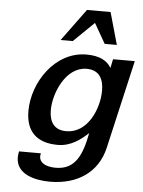

<svg xmlns="http://www.w3.org/2000/svg" viewBox="-62 -806 784 1054"><g transform="rotate(5 330.0 -278.5)"><path d="M554 -580 504 -757H374L244 -580H311L424 -690L487 -580ZM102 -177C102 -66 160 -5 279 -5C351 -5 406 -48 445 -85C422 36 387 121 278 121C230 121 188 105 188 65C188 60 189 54 191 49H70C68 60 66 70 66 82C66 175 170 200 253 200C403 200 516 126 548 -13L660 -500H540L530 -451C509 -487 469 -513 393 -513C220 -513 102 -335 102 -177ZM224 -192C224 -286 286 -435 401 -435C470 -435 495 -387 495 -323C495 -225 438 -84 318 -84C252 -84 224 -127 224 -192Z"/></g></svg>

Font: Perun SemiBold Italic
Style: Regular
Weight: 400
Italic angle: -12°
Foundry: Copyright (c) Stefan Peev, Context Ltd, 2016
Version: Version 1.026